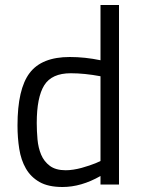

<svg xmlns="http://www.w3.org/2000/svg" viewBox="-20 -738 569 768"><path d="M382 -718H456V0H382V-34Q305 10 230 10Q173 10 138 -10Q103 -30 83.5 -64Q64 -98 57 -142.5Q50 -187 50 -236Q50 -382 98.5 -446Q147 -510 259 -510Q320 -510 382 -497ZM243 -57Q257 -57 273.5 -59.5Q290 -62 306.5 -66.5Q323 -71 337.5 -76Q352 -81 362 -85L382 -94V-433Q318 -445 263 -445Q187 -445 157 -397Q127 -349 127 -246Q127 -214 130 -180.5Q133 -147 144.5 -119.5Q156 -92 179.5 -74.5Q203 -57 243 -57Z"/></svg>

Font: Sunflower Light
Style: Regular
Weight: 300
Designer: JIKJI
Foundry: JIKJI
Version: Version 1.00